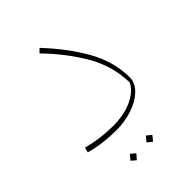

<svg xmlns="http://www.w3.org/2000/svg" viewBox="-189 -570 830 830"><g transform="rotate(-45 226.5 -154.5)"><path d="M29 -8 35 -31Q110 -11 185 -11Q256 -11 305.5 -34.5Q355 -58 371 -94Q369 -196 317 -285.5Q265 -375 184 -458L201 -475Q284 -387 335.5 -296Q387 -205 387 -106Q385 -72 356 -45Q327 -18 281.5 -3Q236 12 185 12Q102 12 29 -8ZM239 141 258 118 280 136 261 159ZM134 148 153 125 175 143 155 166Z"/></g></svg>

Font: FiraGO Thin
Style: Italic
Weight: 100
Italic angle: -8°
Designer: bBox Type GmbH
Foundry: bBox Type GmbH
Version: Version 1.001